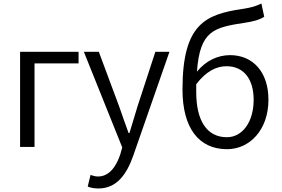

<svg xmlns="http://www.w3.org/2000/svg" viewBox="-20 -834 1599 1090"><path d="M94 0H176V-474H426V-540H94Z M539 236C644 236 700 153 736 51L942 -540H862L761 -231C746 -183 730 -128 715 -79H710C691 -129 673 -184 656 -231L541 -540H456L674 3L662 45C638 115 598 168 536 168C521 168 505 163 494 159L478 225C494 232 515 236 539 236Z M1269 13C1397 13 1504 -96 1504 -268C1504 -425 1416 -521 1286 -521C1216 -521 1148 -489 1098 -427C1115 -662 1195 -678 1371 -705C1416 -712 1451 -720 1480 -739L1464 -814C1431 -799 1414 -792 1354 -783C1147 -752 1016 -698 1016 -326C1016 -108 1108 13 1269 13ZM1094 -356C1153 -433 1212 -458 1266 -458C1366 -458 1420 -382 1420 -268C1420 -141 1356 -55 1268 -55C1153 -55 1094 -151 1094 -311Z"/></svg>

Font: Noto Sans CJK SC DemiLight
Style: Regular
Weight: 350
Designer: Ryoko NISHIZUKA 西塚涼子 (kana, bopomofo & ideographs); Paul D. Hunt (Latin, Greek & Cyrillic); Sandoll Communications 산돌커뮤니
Foundry: Adobe
Version: Version 2.004;hotconv 1.0.118;makeotfexe 2.5.65603